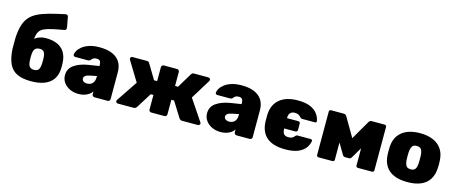

<svg xmlns="http://www.w3.org/2000/svg" viewBox="-45 -1408 4876 2049"><g transform="rotate(15 2393.0 -384.0)"><path d="M315 10Q219 10 159.5 -19Q100 -48 71.5 -110Q43 -172 37 -272Q37 -301 37 -333Q37 -365 37 -393Q41 -474 57.5 -530.5Q74 -587 106.5 -625.5Q139 -664 191 -690Q243 -716 316.5 -736Q390 -756 489 -777Q499 -779 508.5 -773.5Q518 -768 519 -756L540 -643Q542 -630 536.5 -621.5Q531 -613 521 -611Q443 -598 390.5 -586Q338 -574 305 -559Q272 -544 256 -520Q240 -496 234 -458.5Q228 -421 229 -365L204 -401Q213 -422 235 -439Q257 -456 287.5 -466Q318 -476 352 -476Q428 -476 480 -452.5Q532 -429 560 -383.5Q588 -338 592 -272Q595 -233 592 -194Q588 -130 556 -84Q524 -38 463.5 -14Q403 10 315 10ZM315 -116Q352 -116 366 -137Q380 -158 382 -199Q383 -212 383 -233Q383 -254 382 -268Q380 -308 366.5 -328.5Q353 -349 320 -349Q282 -349 266 -328.5Q250 -308 248 -268Q247 -254 247 -233Q247 -212 248 -199Q250 -158 264.5 -137Q279 -116 315 -116Z M841 10Q786 10 742.5 -11Q699 -32 674.5 -67.5Q650 -103 650 -147Q650 -219 708.5 -260.5Q767 -302 865 -318L981 -336V-343Q981 -374 971 -389.5Q961 -405 931 -405Q910 -405 897 -397Q884 -389 873 -374Q863 -363 847 -363H706Q696 -363 689.5 -369Q683 -375 684 -385Q685 -403 699 -427.5Q713 -452 742.5 -475.5Q772 -499 819 -514.5Q866 -530 932 -530Q999 -530 1047 -515Q1095 -500 1126 -473Q1157 -446 1172 -407.5Q1187 -369 1187 -322V-26Q1187 -15 1179.5 -7.5Q1172 0 1161 0H1016Q1005 0 997 -7.5Q989 -15 989 -26V-58Q976 -38 954.5 -23Q933 -8 904.5 1Q876 10 841 10ZM899 -121Q924 -121 943 -131.5Q962 -142 972.5 -164Q983 -186 983 -219V-226L911 -212Q874 -205 859 -192Q844 -179 844 -162Q844 -150 851 -141Q858 -132 870.5 -126.5Q883 -121 899 -121Z M1274 0Q1264 0 1257.5 -6.5Q1251 -13 1251 -22Q1251 -29 1255 -35L1411 -267L1279 -483Q1278 -486 1276 -490Q1274 -494 1274 -498Q1274 -507 1280.5 -513.5Q1287 -520 1297 -520H1457Q1470 -520 1476.5 -514Q1483 -508 1485 -503L1583 -340H1617V-494Q1617 -505 1624.5 -512.5Q1632 -520 1643 -520H1789Q1799 -520 1807 -512.5Q1815 -505 1815 -494V-340H1848L1946 -503Q1949 -508 1955.5 -514Q1962 -520 1975 -520H2134Q2144 -520 2151 -513.5Q2158 -507 2158 -498Q2158 -494 2156.5 -490Q2155 -486 2153 -483L2020 -267L2176 -35Q2181 -29 2181 -22Q2181 -13 2174 -6.5Q2167 0 2158 0H1982Q1968 0 1961.5 -7Q1955 -14 1952 -16L1845 -187H1815V-26Q1815 -15 1807 -7.5Q1799 0 1789 0H1643Q1632 0 1624.5 -7.5Q1617 -15 1617 -26V-187H1587L1480 -16Q1478 -14 1470.5 -7Q1463 0 1449 0Z M2411 10Q2356 10 2312.5 -11Q2269 -32 2244.5 -67.5Q2220 -103 2220 -147Q2220 -219 2278.5 -260.5Q2337 -302 2435 -318L2551 -336V-343Q2551 -374 2541 -389.5Q2531 -405 2501 -405Q2480 -405 2467 -397Q2454 -389 2443 -374Q2433 -363 2417 -363H2276Q2266 -363 2259.5 -369Q2253 -375 2254 -385Q2255 -403 2269 -427.5Q2283 -452 2312.5 -475.5Q2342 -499 2389 -514.5Q2436 -530 2502 -530Q2569 -530 2617 -515Q2665 -500 2696 -473Q2727 -446 2742 -407.5Q2757 -369 2757 -322V-26Q2757 -15 2749.5 -7.5Q2742 0 2731 0H2586Q2575 0 2567 -7.5Q2559 -15 2559 -26V-58Q2546 -38 2524.5 -23Q2503 -8 2474.5 1Q2446 10 2411 10ZM2469 -121Q2494 -121 2513 -131.5Q2532 -142 2542.5 -164Q2553 -186 2553 -219V-226L2481 -212Q2444 -205 2429 -192Q2414 -179 2414 -162Q2414 -150 2421 -141Q2428 -132 2440.5 -126.5Q2453 -121 2469 -121Z M3123 10Q2992 10 2922.5 -46.5Q2853 -103 2846 -214Q2846 -221 2845.5 -240.5Q2845 -260 2845.5 -280Q2846 -300 2846 -306Q2853 -414 2925 -472Q2997 -530 3123 -530Q3210 -530 3262.5 -506.5Q3315 -483 3341.5 -446Q3368 -409 3374 -369Q3376 -360 3370.5 -355.5Q3365 -351 3357 -351H3217Q3210 -351 3205 -353Q3200 -355 3197 -359Q3180 -378 3165 -386Q3150 -394 3123 -394Q3094 -394 3076 -376Q3058 -358 3058 -322V-317H3182Q3192 -317 3198 -311Q3204 -305 3204 -295V-225Q3204 -216 3198 -209.5Q3192 -203 3182 -203H3058V-197Q3058 -159 3074.5 -141.5Q3091 -124 3123 -124Q3152 -124 3166 -132Q3180 -140 3195 -159Q3198 -163 3203 -165Q3208 -167 3216 -167H3360Q3368 -167 3373.5 -162Q3379 -157 3378 -149Q3372 -109 3345.5 -72.5Q3319 -36 3265.5 -13Q3212 10 3123 10Z M3490 0Q3482 0 3476 -6Q3470 -12 3470 -20V-500Q3470 -508 3476 -514Q3482 -520 3490 -520H3633Q3652 -520 3663 -501L3786 -291L3908 -501Q3919 -520 3939 -520H4082Q4091 -520 4097 -514Q4103 -508 4103 -500V-20Q4103 -12 4097 -6Q4091 0 4081 0H3925Q3916 0 3910.5 -6Q3905 -12 3905 -20V-316L3959 -302L3837 -96Q3832 -87 3826 -81Q3820 -75 3809 -75H3763Q3753 -75 3746 -80.5Q3739 -86 3734 -96L3614 -299L3666 -312V-20Q3666 -12 3660 -6Q3654 0 3646 0Z M4473 10Q4385 10 4324.5 -16Q4264 -42 4232 -92.5Q4200 -143 4196 -214Q4195 -235 4195 -260Q4195 -285 4196 -306Q4200 -378 4234 -428Q4268 -478 4328.5 -504Q4389 -530 4473 -530Q4557 -530 4617.5 -504Q4678 -478 4712 -428Q4746 -378 4750 -306Q4752 -285 4752 -260Q4752 -235 4750 -214Q4746 -143 4714 -92.5Q4682 -42 4621.5 -16Q4561 10 4473 10ZM4473 -131Q4510 -131 4524 -153Q4538 -175 4540 -219Q4541 -234 4541 -260Q4541 -286 4540 -301Q4538 -344 4524 -366.5Q4510 -389 4473 -389Q4437 -389 4423 -366.5Q4409 -344 4406 -301Q4405 -286 4405 -260Q4405 -234 4406 -219Q4409 -175 4423 -153Q4437 -131 4473 -131Z"/></g></svg>

Font: Rubik Light ExtraBold
Style: Regular
Weight: 800
Version: Version 2.104